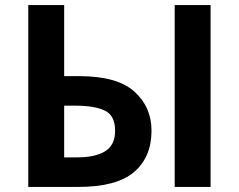

<svg xmlns="http://www.w3.org/2000/svg" viewBox="-20 -734 938 754"><path d="M666 0H807V-714H666ZM91 0H289Q438 0 506.5 -58.5Q575 -117 575 -221Q575 -314 507.5 -374.5Q440 -435 291 -435H232V-714H91ZM232 -116V-319H276Q352 -319 392 -299.5Q432 -280 432 -221Q432 -164 393 -140Q354 -116 284 -116Z"/></svg>

Font: Noto Sans UI
Style: Bold
Weight: 700
Designer: Monotype Design Team
Foundry: Monotype Imaging Inc.
Version: Version 1.901